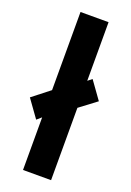

<svg xmlns="http://www.w3.org/2000/svg" viewBox="-168 -814 592 868"><g transform="rotate(20 128.5 -380.0)"><path d="M62 0H197V-348L278 -409L217 -494L197 -478V-760H62V-384L-21 -319L40 -234L62 -253Z"/></g></svg>

Font: Noto Sans Sinhala Condensed
Style: Bold
Weight: 700
Width: 3
Designer: Jelle Bosma - Monotype Design Team
Foundry: Monotype Imaging Inc.
Version: Version 2.006